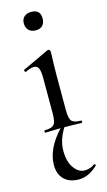

<svg xmlns="http://www.w3.org/2000/svg" viewBox="-132 -646 535 959"><g transform="rotate(-15 135.0 -166.0)"><path d="M243.2 215.8Q246.1 215.8 249 219Q252 222.2 249 224.1Q202.1 269 152.1 269Q102.1 269 75 241.9Q47.9 214.8 47.9 168Q47.9 84 127.9 -2Q67.9 0 48.8 0Q45.9 0 45.9 -6.1Q45.9 -12.2 48.8 -12.2Q85 -12.2 96.9 -26.1Q108.9 -40 108.9 -81.1V-265.1Q108.9 -301.3 102.1 -316.7Q95.2 -332 77.6 -332Q60.1 -332 34.2 -318.8H33.2Q29.3 -318.8 27.1 -324.5Q24.9 -330.1 28.8 -331.1L165 -395L168.9 -396Q172.9 -396 176 -392.6Q179.2 -389.2 179.2 -386.2V-365.2Q177.2 -323.2 176.8 -267.1V-81.1Q176.8 -39.1 188.5 -25.6Q200.2 -12.2 236.8 -12.2Q239.7 -12.2 240 -6.1Q240.2 0 236.8 0Q213.9 0 200.2 -1L147.9 -2Q111.8 54.2 111.8 111.1Q111.8 168 135.5 200.4Q159.2 232.9 189.9 232.9Q220.7 232.9 242.2 215.8ZM135.7 -601.1Q183.6 -601.1 183.1 -554.7Q183.1 -532.2 170.7 -519Q158.2 -505.9 135.5 -505.9Q112.8 -505.9 99.4 -519Q85.9 -532.2 85.9 -554.7Q85.9 -577.1 99.6 -589.1Q113.3 -601.1 135.7 -601.1Z"/></g></svg>

Font: Cormorant-Medium
Style: Regular
Weight: 500
Designer: Christian Thalmann (Catharsis Fonts)
Version: Version 3.000